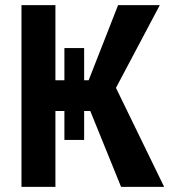

<svg xmlns="http://www.w3.org/2000/svg" viewBox="-20 -731 662 751"><path d="M64 -710.9H196.8V0H64ZM231.9 -543H309.1V-183.6H231.9ZM441.9 -710.9H605L385.7 -296.9H163.6L145.5 -417H326.7ZM324.2 -318.8 425.8 -403.3 622.1 0H453.6Z"/></svg>

Font: Roboto SemiCondensed SemiBold
Style: Regular
Weight: 600
Width: 4
Designer: Christian Robertson
Foundry: Google
Version: Version 3.009; 2024